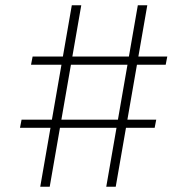

<svg xmlns="http://www.w3.org/2000/svg" viewBox="-20 -710 712 730"><path d="M289 -690 169 0H133L253 -690ZM540 -690 420 0H384L504 -690ZM616 -495 610 -464H98L104 -495ZM574 -255 568 -224H56L62 -255Z"/></svg>

Font: Exo 2 ExtraLight
Style: Regular
Weight: 250
Designer: Natanael Gama
Foundry: Natanael Gama
Version: Version 2.010